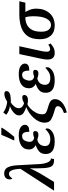

<svg xmlns="http://www.w3.org/2000/svg" viewBox="914 -1790 1051 2964"><g transform="rotate(-90 1440.0 -308.5)"><path d="M-22 0H113L242 -212Q264 -249 288 -297.5Q312 -346 319 -368H323Q323 -310 323 -252Q323 -194 327 -146Q334 -59 361 -29.5Q388 0 447 0H466L476 -49H470Q439 -49 416.5 -96.5Q394 -144 389 -220L370 -569Q365 -664 337 -717Q309 -770 242 -770Q200 -770 176 -746.5Q152 -723 152 -687Q152 -654 167 -644Q178 -662 196 -679Q214 -696 240 -696Q308 -696 315 -518Z M737 10Q834 10 886.5 -27.5Q939 -65 939 -106Q939 -127 928 -134Q903 -107 864.5 -82.5Q826 -58 772 -58Q667 -58 667 -141Q667 -182 690 -214Q713 -246 766 -259Q779 -253 800.5 -247.5Q822 -242 843 -242Q898 -242 898 -293Q898 -322 861 -322Q844 -322 826 -317Q808 -312 792 -307Q766 -312 749 -330Q732 -348 732 -380Q732 -416 752.5 -454.5Q773 -493 822 -493Q860 -493 874 -461.5Q888 -430 887 -383Q949 -383 972 -402Q995 -421 995 -450Q995 -491 953.5 -518Q912 -545 834 -545Q730 -545 672 -504.5Q614 -464 614 -390Q614 -352 632 -325Q650 -298 679 -285L678 -282Q620 -263 582 -228.5Q544 -194 544 -128Q544 10 737 10ZM755 -614H809Q844 -654 883 -706Q922 -758 947 -801L951 -814H840Q801 -714 758 -629Z M1185 197Q1280 174 1335.5 126Q1391 78 1391 14Q1391 -30 1361.5 -52.5Q1332 -75 1270 -92Q1214 -106 1185.5 -123Q1157 -140 1157 -182Q1157 -234 1184 -283Q1211 -332 1247.5 -367Q1284 -402 1315 -411Q1343 -403 1372 -403Q1416 -403 1435.5 -419.5Q1455 -436 1455 -459Q1455 -491 1416 -491Q1394 -491 1371 -482Q1348 -473 1329 -463Q1298 -470 1274.5 -491.5Q1251 -513 1251 -544Q1251 -578 1276.5 -611.5Q1302 -645 1339 -668Q1376 -666 1410 -670Q1456 -671 1485.5 -687.5Q1515 -704 1515 -736Q1515 -767 1473 -767Q1438 -767 1405.5 -752.5Q1373 -738 1349 -723Q1304 -728 1258.5 -744.5Q1213 -761 1186 -784L1150 -739Q1175 -715 1211.5 -700.5Q1248 -686 1283 -682Q1225 -660 1182.5 -622Q1140 -584 1140 -540Q1140 -497 1180 -470Q1220 -443 1266 -431L1265 -428Q1174 -393 1101 -313.5Q1028 -234 1028 -142Q1028 -74 1078 -45Q1128 -16 1189 0Q1239 13 1260.5 23.5Q1282 34 1282 60Q1282 117 1176 153Z M1682 10Q1779 10 1831.5 -27.5Q1884 -65 1884 -106Q1884 -127 1873 -134Q1848 -107 1809.5 -82.5Q1771 -58 1717 -58Q1612 -58 1612 -141Q1612 -182 1635 -214Q1658 -246 1711 -259Q1724 -253 1745.5 -247.5Q1767 -242 1788 -242Q1843 -242 1843 -293Q1843 -322 1806 -322Q1789 -322 1771 -317Q1753 -312 1737 -307Q1711 -312 1694 -330Q1677 -348 1677 -380Q1677 -416 1697.5 -454.5Q1718 -493 1767 -493Q1805 -493 1819 -461.5Q1833 -430 1832 -383Q1894 -383 1917 -402Q1940 -421 1940 -450Q1940 -491 1898.5 -518Q1857 -545 1779 -545Q1675 -545 1617 -504.5Q1559 -464 1559 -390Q1559 -352 1577 -325Q1595 -298 1624 -285L1623 -282Q1565 -263 1527 -228.5Q1489 -194 1489 -128Q1489 10 1682 10Z M2104 10Q2153 10 2187 -8.5Q2221 -27 2251 -55L2231 -89Q2215 -76 2199 -68.5Q2183 -61 2162 -61Q2123 -61 2123 -116Q2123 -136 2127 -160Q2131 -184 2137 -212L2208 -536H2087L2017 -209Q2011 -183 2006.5 -155Q2002 -127 2002 -102Q2002 10 2104 10Z M2527 10Q2649 10 2718.5 -70Q2788 -150 2788 -272Q2788 -329 2770 -373.5Q2752 -418 2736 -443H2880L2902 -536H2695Q2594 -536 2507.5 -509Q2421 -482 2368.5 -413Q2316 -344 2316 -217Q2316 -113 2370 -51.5Q2424 10 2527 10ZM2536 -47Q2490 -47 2461 -85Q2432 -123 2432 -197Q2432 -294 2464.5 -347Q2497 -400 2546.5 -421.5Q2596 -443 2647 -443H2656Q2662 -423 2666.5 -391.5Q2671 -360 2671 -328Q2671 -185 2633.5 -116Q2596 -47 2536 -47Z"/></g></svg>

Font: Noto Serif SemiCondensed Semi
Style: Italic
Weight: 600
Width: 4
Italic angle: -12°
Designer: Monotype Design Team
Foundry: Monotype Imaging Inc.
Version: Version 1.901